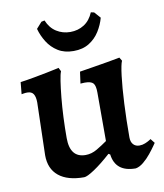

<svg xmlns="http://www.w3.org/2000/svg" viewBox="-79 -747 705 825"><g transform="rotate(-10 273.0 -335.0)"><path d="M79 -340Q79 -365 71 -377.5Q63 -390 44 -390Q36 -390 27.5 -388.5Q19 -387 19 -387L24 -439Q53 -443 83 -448.5Q113 -454 138.5 -459Q164 -464 179.5 -467.5Q195 -471 195 -471L203 -455Q198 -443 193.5 -413.5Q189 -384 185 -343.5Q181 -303 179 -258Q177 -213 177 -168Q177 -82 245 -82Q271 -82 295.5 -96.5Q320 -111 341 -126V-338Q341 -368 331.5 -378.5Q322 -389 295 -389Q292 -389 284.5 -388.5Q277 -388 276 -388L283 -439Q314 -444 345 -449Q376 -454 402 -458.5Q428 -463 444 -466Q460 -469 460 -469L469 -454Q462 -439 456 -390Q450 -341 446.5 -271Q443 -201 443 -124Q443 -104 453 -93Q463 -82 480 -82Q493 -82 505 -87Q517 -92 524 -96.5Q531 -101 531 -101L546 -82Q546 -82 537 -69Q528 -56 513.5 -38Q499 -20 481.5 -5.5Q464 9 447 12Q359 12 349 -66L342 -70Q301 -33 268 -11Q235 11 222 11Q150 11 111.5 -20.5Q73 -52 73 -111ZM272 -531Q232 -531 204 -548.5Q176 -566 158.5 -594Q141 -622 133 -652L157 -679L171 -682Q185 -648 212 -631Q239 -614 272 -614Q306 -614 332.5 -631Q359 -648 373 -682L387 -679L411 -652Q403 -622 385.5 -594Q368 -566 340 -548.5Q312 -531 272 -531Z"/></g></svg>

Font: Alegreya SemiBold
Style: Regular
Weight: 600
Designer: Juan Pablo del Peral
Foundry: Huerta Tipografica
Version: Version 2.009